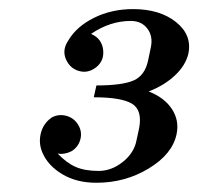

<svg xmlns="http://www.w3.org/2000/svg" viewBox="-20 -724 434 420"><path d="M190.9 -324.2Q147.5 -324.2 116.5 -342.8Q85.4 -361.3 73.2 -389.2Q64 -409.7 69.1 -431.6Q74.2 -453.6 92.8 -466.8Q107.9 -475.1 124.8 -470.7Q141.6 -466.3 150.9 -451.2Q160.2 -436 155.8 -419.2Q151.4 -402.3 136.2 -393.1Q120.6 -385.3 106 -388.2Q125.5 -367.7 145.5 -358.9Q165.5 -350.1 195.8 -350.1Q224.1 -350.1 249 -370.1Q273.9 -390.1 278.8 -418L284.2 -442.9Q292 -482.9 268.8 -497.1Q245.6 -511.2 185.1 -511.2L190.9 -537.1Q247.6 -537.1 272.5 -548.1Q297.4 -559.1 304.2 -592.8L310.1 -621.1Q314.9 -645 302.2 -661.6Q289.6 -678.2 266.1 -678.2Q220.7 -678.2 179.2 -649.9Q203.6 -639.2 205.8 -613.3Q208 -587.4 185.1 -573.2Q169.9 -564 153.1 -568.6Q136.2 -573.2 127 -588.9Q113.3 -612.3 129.9 -636.2Q147.5 -666 185.8 -685.1Q224.1 -704.1 271 -704.1Q329.6 -704.1 365 -675.8Q400.4 -647.5 392.1 -606.9Q386.2 -581.1 362.8 -559.1Q339.4 -537.1 305.2 -523.9Q339.4 -510.7 356 -485.6Q372.6 -460.4 366.2 -430.2Q356.9 -386.7 305.4 -355.5Q253.9 -324.2 190.9 -324.2Z"/></svg>

Font: Fin Serif Display
Style: Italic
Weight: 400
Italic angle: -12°
Designer: J. Blake Harris
Version: Version 1.006;FEAKit 1.0